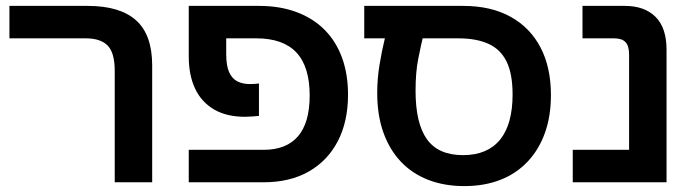

<svg xmlns="http://www.w3.org/2000/svg" viewBox="-20 -618 2357 651"><path d="M369 0V-378Q369 -439 345 -463.5Q321 -488 271 -488H12V-598H277Q387 -598 441.5 -549Q496 -500 496 -396V0Z M620 0V-110H874Q951 -110 990.5 -156Q1030 -202 1030 -294Q1030 -392 985 -440Q940 -488 849 -488H677V-598H859Q929 -598 985.5 -577Q1042 -556 1081 -516.5Q1120 -477 1140 -421.5Q1160 -366 1160 -297Q1160 -206 1125.5 -139.5Q1091 -73 1027 -36.5Q963 0 874 0ZM811 -222Q748 -222 705.5 -247Q663 -272 641.5 -317.5Q620 -363 620 -427V-598H747V-435Q747 -395 757 -373Q767 -351 785 -342Q803 -333 827 -333Q835 -333 843 -333.5Q851 -334 858 -335V-225Q847 -224 834 -223Q821 -222 811 -222Z M1554 13Q1487 13 1432.5 -8Q1378 -29 1339.5 -69.5Q1301 -110 1280 -168.5Q1259 -227 1259 -303Q1259 -351 1267 -399.5Q1275 -448 1285 -488H1215V-598H1550Q1645 -598 1711.5 -561Q1778 -524 1813 -456.5Q1848 -389 1848 -296Q1848 -224 1827.5 -167Q1807 -110 1768.5 -69.5Q1730 -29 1676 -8Q1622 13 1554 13ZM1550 -92Q1592 -92 1623.5 -105.5Q1655 -119 1676 -145Q1697 -171 1707.5 -209.5Q1718 -248 1718 -297Q1718 -368 1697.5 -409.5Q1677 -451 1636 -469.5Q1595 -488 1534 -488H1413Q1407 -463 1398 -418Q1389 -373 1389 -310Q1389 -200 1427.5 -146Q1466 -92 1550 -92Z M1922 0V-110H2113V-433Q2113 -462 2101 -475Q2089 -488 2062 -488H1955V-598H2099Q2165 -598 2202.5 -561Q2240 -524 2240 -449V0Z"/></svg>

Font: Noto Sans Hebrew SemiBold
Style: Regular
Weight: 600
Designer: Monotype Design Team
Foundry: Monotype Imaging Inc.
Version: Version 2.003